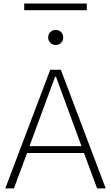

<svg xmlns="http://www.w3.org/2000/svg" viewBox="-20 -1045 615 1065"><path d="M114.3 -1025.4V-988.3H461.4V-1025.4ZM445.8 -196.3 518.6 0H566.4L317.4 -658.2H258.8L9.3 0H57.1L130.4 -196.3ZM290.5 -619.6 432.1 -234.4H143.6L285.6 -619.6ZM247.1 -837.4C247.1 -814.5 265.1 -795.4 289.1 -795.4C314 -795.4 330.6 -814.5 330.6 -837.4C330.6 -860.8 314 -878.9 289.1 -878.9C265.1 -878.9 247.1 -860.8 247.1 -837.4Z"/></svg>

Font: Estedad ExtraLight
Style: Regular
Weight: 200
Designer: Amin Abedi
Version: Version 7.3